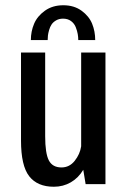

<svg xmlns="http://www.w3.org/2000/svg" viewBox="-20 -701 490 731"><path d="M97.5 -548.5Q97.5 -581.5 109.8 -610.5Q122 -639.5 151 -660.2Q180 -681 221 -681Q262 -681 290.5 -660.2Q319 -639.5 330.8 -610.5Q342.5 -581.5 342.5 -548.5H278Q278 -559.5 276 -571.2Q274 -583 268.5 -597.2Q263 -611.5 250.5 -620.8Q238 -630 220 -630Q205 -630 193.8 -623.5Q182.5 -617 176.5 -608Q170.5 -599 167 -586.8Q163.5 -574.5 162.5 -565.8Q161.5 -557 161.5 -548.5ZM185 10Q122.5 10 91.2 -30Q60 -70 60 -166V-501H152V-182.5Q152 -117 166 -90.2Q180 -63.5 214 -63.5Q244.5 -63.5 264.5 -88.8Q284.5 -114 289 -144V-501H381.5V0H306L297 -54.5Q278.5 -23.5 249.5 -6.8Q220.5 10 185 10Z"/></svg>

Font: League Mono Condensed
Style: Regular
Weight: 400
Width: 1
Designer: Tyler Finck
Foundry: The League of Moveable Type / Tyler Finck
Version: Version 2.210